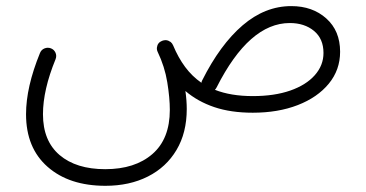

<svg xmlns="http://www.w3.org/2000/svg" viewBox="-20 -348 1192 626"><path d="M64.9 24.4Q64.9 -64 110.4 -175.3Q114.7 -186 125.2 -190.2Q135.7 -194.3 146 -190.4Q156.2 -186.5 160.9 -176.3Q165.5 -166 161.1 -154.8Q120.1 -54.7 120.1 24.4Q120.1 111.3 174.3 157.5Q228.5 203.6 323.2 203.6Q419.9 203.6 476.8 154.3Q533.7 105 533.7 10.3Q533.7 -28.8 525.4 -79.8Q517.1 -130.9 493.7 -179.7Q490.7 -186.5 491.7 -193.4Q493.7 -209 508.3 -214.8Q510.7 -215.8 513.2 -216.3Q524.9 -219.2 534.7 -211.9Q534.7 -211.9 535.2 -211.9Q535.6 -211.4 536.1 -211.4Q541.5 -207 544.4 -200.2Q561 -160.2 583.7 -129.6Q606.4 -99.1 636.7 -78.1Q637.2 -82 639.2 -85.9Q697.8 -202.6 771 -265.4Q844.2 -328.1 929.7 -328.1Q999 -328.1 1043.9 -287.8Q1088.9 -247.6 1088.9 -179.2Q1088.9 -120.1 1052 -75.2Q1015.1 -30.3 950.9 -5.4Q886.7 19.5 804.2 19.5Q732.4 19.5 678.5 1.2Q624.5 -17.1 584.5 -51.3Q588.9 -20 588.9 7.3Q588.9 85 555.4 141.1Q522 197.3 462.2 227.5Q402.3 257.8 323.7 257.8Q205.6 257.8 135.3 196Q64.9 134.3 64.9 24.4ZM686.5 -63.5Q684.1 -58.6 680.7 -55.2Q732.4 -34.7 804.2 -34.7Q874.5 -34.7 926.3 -52.7Q978 -70.8 1006.3 -102.8Q1034.7 -134.8 1034.7 -175.3Q1034.7 -221.7 1003.7 -247.3Q972.7 -272.9 924.8 -272.9Q792.5 -272.9 686.5 -63.5Z"/></svg>

Font: Mikhak-DS2-FD Light
Style: Regular
Weight: 300
Designer: Amin Abedi
Version: Version 3.2